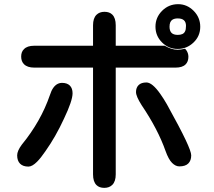

<svg xmlns="http://www.w3.org/2000/svg" viewBox="-20 -825 1040 934"><path d="M768.6 -772.5Q800.8 -804.7 846.7 -804.7Q889.6 -804.7 921.9 -772.5Q954.1 -740.2 954.1 -694.8Q954.1 -649.4 921.4 -618.2Q888.7 -586.9 844.2 -586.9Q799.8 -586.9 768.1 -618.7Q736.3 -650.4 736.3 -695.3Q736.3 -740.2 768.6 -772.5ZM526.4 74.2Q511.7 88.9 487.3 88.9Q462.9 88.9 449.2 75.2Q432.6 58.6 432.6 23.4V-496.1H146.5Q113.3 -496.1 96.7 -512.7Q83 -526.4 83 -549.8Q83 -573.2 96.7 -585.9Q112.3 -602.5 146.5 -602.5H432.6V-702.1Q432.6 -736.3 449.2 -752.9Q463.9 -767.6 488.3 -767.6Q512.7 -767.6 526.4 -753.9Q543 -737.3 543 -702.1V-602.5H781.2Q814.5 -583 843.8 -583Q859.4 -583 879.9 -587.9L884.8 -583Q896.5 -567.4 896.5 -548.8Q896.5 -525.4 882.8 -511.7Q867.2 -496.1 834 -496.1H543V23.4Q543 57.6 526.4 74.2ZM819.3 -729.5Q804.7 -720.7 804.7 -695.3Q804.7 -674.8 814.5 -665Q824.2 -655.3 844.7 -655.3Q872.1 -655.3 879.9 -671.9Q884.8 -680.7 884.8 -699.2Q884.8 -735.4 844.7 -735.4Q829.1 -735.4 819.3 -729.5ZM910.2 -69.3Q910.2 -43.9 896 -29.8Q881.8 -15.6 852.5 -15.6Q834 -15.6 816.9 -32.7Q799.8 -49.8 785.2 -90.8Q748 -196.3 668.9 -313.5Q668.9 -313.5 668.9 -313.5Q641.6 -356.4 641.6 -377.4Q641.6 -398.4 654.3 -411.1Q667 -423.8 692.4 -423.8Q720.7 -423.8 759.8 -368.2Q776.4 -344.7 792 -317.4Q856.4 -201.2 883.3 -144Q910.2 -86.9 910.2 -69.3ZM333 -371.1Q333 -335 291 -247.1Q251 -160.2 201.2 -89.8Q178.7 -56.6 160.2 -38.1Q136.7 -14.6 118.2 -14.6Q91.8 -14.6 77.6 -28.8Q63.5 -43 63.5 -69.3Q63.5 -90.8 85.9 -121.1Q85.9 -121.1 85.9 -121.1Q178.7 -234.4 222.7 -362.3Q236.3 -406.2 262.7 -418Q271.5 -421.9 281.2 -421.9Q306.6 -421.9 319.8 -408.7Q333 -395.5 333 -371.1Z"/></svg>

Font: FakePearl
Style: SemiBold
Weight: 400
Version: Version 1.2